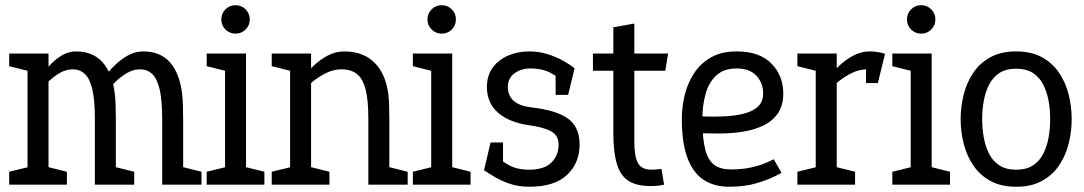

<svg xmlns="http://www.w3.org/2000/svg" viewBox="-20 -704 4133 732"><path d="M123.7 -346.7 101.2 -355Q101.2 -355 109.2 -370.5Q117.3 -386 132.8 -408.8Q148.2 -431.5 168.9 -454.2Q189.7 -477 215.3 -492.5Q241 -508 270 -508L258.3 -439.7Q231.8 -439.7 207.9 -425.7Q184 -411.7 164.9 -393.2Q145.8 -374.7 134.8 -360.7Q123.7 -346.7 123.7 -346.7ZM341.7 -250Q341.7 -322.3 331.9 -363.6Q322.2 -404.8 303.3 -422.2Q284.5 -439.7 257.3 -439.7L269 -508Q306.5 -508 334.3 -494.5Q362.2 -481 380.8 -454.5Q399.5 -428 409.6 -390Q419.7 -352 420.7 -302L421.7 -250ZM379.3 -346.7 356.8 -380Q356.8 -380 365.2 -393Q373.7 -406 389.4 -425Q405.2 -444 426.1 -463Q447 -482 472.3 -495Q497.7 -508 525.7 -508L514 -439.7Q488.2 -439.7 464.3 -425.7Q440.5 -411.7 421.2 -393.2Q402 -374.7 390.7 -360.7Q379.3 -346.7 379.3 -346.7ZM85 0V-500H165V0ZM341.7 0V-250H421.7V0ZM598.3 0V-250H678.3V0ZM598.3 -250Q598.3 -322.3 588.6 -363.6Q578.8 -404.8 560 -422.2Q541.2 -439.7 514 -439.7L525.7 -508Q563.2 -508 591 -494.5Q618.8 -481 637.5 -454.5Q656.2 -428 666.2 -390Q676.3 -352 677.3 -302L678.3 -250ZM15 0V-49.2L100 -70L95 0ZM155 0 148.3 -70.8 235 -49.2V0ZM668.3 0 661.7 -70.8 748.3 -49.2V0ZM95 -431.7 15 -451.7V-500H95ZM411.7 0 405 -70.8 491.7 -49.2V0Z M838 0V-500H918V0ZM878 -575.8Q855.2 -575.8 839.5 -591.5Q823.8 -607.2 823.8 -630Q823.8 -652.7 839.5 -668.4Q855.2 -684.2 878 -684.2Q900.7 -684.2 916.4 -668.4Q932.2 -652.7 932.2 -630Q932.2 -607.2 916.4 -591.5Q900.7 -575.8 878 -575.8ZM848 -431.7 768 -451.7V-500H848ZM768 0V-49.2L853 -70L848 0ZM908 0 901.3 -70.8 988 -49.2V0Z M1464.3 -250H1384.3Q1384.3 -322.3 1373.7 -363.6Q1363 -404.8 1340.5 -422.2Q1318 -439.7 1281.7 -439.7L1291.7 -508Q1373.2 -508 1417.5 -454.6Q1461.8 -401.2 1463.5 -302ZM1086 -500H1166V0H1086ZM1384.3 -250H1464.3V0H1384.3ZM1124.3 -346.7 1097.7 -355Q1097.7 -355 1107.2 -370.5Q1116.7 -386 1134.4 -408.8Q1152.2 -431.5 1176.4 -454.2Q1200.7 -477 1230.2 -492.5Q1259.7 -508 1292.7 -508L1282.7 -439.7Q1252.2 -439.7 1223.7 -425.7Q1195.2 -411.7 1172.6 -393.2Q1150 -374.7 1137.2 -360.7Q1124.3 -346.7 1124.3 -346.7ZM1096 -431.7 1016 -451.7V-500H1096ZM1156 0 1149.3 -70.8 1236 -49.2V0ZM1016 0V-49.2L1101 -70L1096 0ZM1454.3 0 1447.7 -70.8 1534.3 -49.2V0Z M1624 0V-500H1704V0ZM1664 -575.8Q1641.2 -575.8 1625.5 -591.5Q1609.8 -607.2 1609.8 -630Q1609.8 -652.7 1625.5 -668.4Q1641.2 -684.2 1664 -684.2Q1686.7 -684.2 1702.4 -668.4Q1718.2 -652.7 1718.2 -630Q1718.2 -607.2 1702.4 -591.5Q1686.7 -575.8 1664 -575.8ZM1634 -431.7 1554 -451.7V-500H1634ZM1554 0V-49.2L1639 -70L1634 0ZM1694 0 1687.3 -70.8 1774 -49.2V0Z M1998 8V-57Q2054.2 -57 2081.9 -84Q2109.7 -111 2109.7 -153Q2109.7 -186.7 2082.1 -202.8Q2054.5 -218.8 1994.7 -227L2003 -295Q2100.8 -284 2145.2 -252Q2189.7 -220 2189.7 -153Q2189.7 -82 2141.6 -37Q2093.5 8 1998 8ZM1998 -508 2003 -443Q1966.8 -443 1941.6 -424.6Q1916.3 -406.2 1916.3 -372.7Q1916.3 -306 2003 -295L1994.7 -227Q1921.2 -237.5 1878.8 -274.4Q1836.3 -311.3 1836.3 -372.7Q1836.3 -414.8 1857.8 -445.1Q1879.2 -475.3 1916.2 -491.7Q1953.2 -508 1998 -508ZM1825.3 -55 1867 -109Q1889 -92 1920 -74.5Q1951 -57 1998 -57V8Q1957.7 8 1924.8 -3Q1891.8 -14 1866.6 -29Q1841.3 -44 1825.3 -55ZM2129 -395.3Q2108.7 -410.5 2077.8 -426.8Q2047 -443 2003 -443L1998 -508Q2035.2 -508 2068.1 -497.5Q2101 -487 2127.4 -472.2Q2153.8 -457.3 2170.7 -444ZM1897.8 -160.8V-55H1825.3L1850.3 -160.8ZM2098.3 -342.3 2098.2 -443.8 2170.7 -444 2146 -342.3Z M2240.5 -434.2V-500H2527.2L2516.3 -434.2ZM2501.8 -60 2511.8 0Q2497.8 3 2486.6 4.2Q2475.3 5.3 2459.8 5.3Q2408.2 5.3 2377.2 -13.8Q2346.2 -32.8 2332.2 -77.9Q2318.3 -123 2318.3 -200V-600L2398.3 -614.2V-167Q2398.3 -106.5 2412.4 -81.8Q2426.5 -57 2464.8 -57Q2473.8 -57 2482.3 -58Q2490.8 -59 2501.8 -60Z M2930 -97 2959.5 -45Q2959.5 -45 2934.2 -32Q2909 -19 2864.3 -5.5Q2819.7 8 2759.5 8L2766.2 -58Q2811.3 -58 2845.2 -65.9Q2879.2 -73.8 2900.8 -83.3Q2922.5 -92.8 2930 -97ZM2579.5 -250H2657.8Q2657.8 -175.3 2668.9 -133.5Q2680 -91.7 2703.9 -74.8Q2727.8 -58 2766.2 -58L2759.5 8Q2703.5 8 2663.2 -18Q2623 -44 2601.2 -101Q2579.5 -158 2579.5 -250ZM2788.5 -508Q2875.5 -508 2920.8 -462Q2966.2 -416 2966.2 -347Q2966.2 -301 2945 -271Q2923.8 -241 2888.3 -224.5Q2852.8 -208 2809.9 -201.5Q2767 -195 2722.5 -195L2644.5 -196L2657.8 -260.2Q2701.8 -258.2 2743.2 -260.4Q2784.5 -262.7 2817.7 -271.2Q2850.8 -279.8 2870.2 -298.2Q2889.5 -316.7 2889.5 -347Q2889.5 -387.8 2863.6 -415.4Q2837.7 -443 2788.5 -443Q2739.3 -443 2710.7 -416.2Q2682 -389.5 2669.9 -345.5Q2657.8 -301.5 2657.8 -250H2579.5Q2579.5 -298 2591.1 -344Q2602.7 -390 2627.6 -427Q2652.5 -464 2692.1 -486Q2731.7 -508 2788.5 -508Z M3285.7 -439.7 3295.7 -508ZM3090 -500H3170V0H3090ZM3332.3 -431.3Q3321.3 -435.2 3309.8 -437.4Q3298.3 -439.7 3285.7 -439.7L3295.7 -508Q3311.7 -508 3326.5 -505.6Q3341.3 -503.2 3354.3 -498.8ZM3128.3 -346.7 3101.7 -355Q3101.7 -355 3111.2 -370.5Q3120.7 -386 3138.4 -408.8Q3156.2 -431.5 3180.4 -454.2Q3204.7 -477 3234.2 -492.5Q3263.7 -508 3296.7 -508L3286.7 -439.7Q3256.2 -439.7 3227.7 -425.7Q3199.2 -411.7 3176.6 -393.2Q3154 -374.7 3141.2 -360.7Q3128.3 -346.7 3128.3 -346.7ZM3100 -431.7 3020 -451.7V-500H3100ZM3020 0V-49.2L3105 -70L3100 0ZM3160 0 3153.3 -70.8 3240 -49.2V0ZM3281.8 -387.2V-497.2L3354.3 -498.8L3326.8 -387.2Z M3452 0V-500H3532V0ZM3492 -575.8Q3469.2 -575.8 3453.5 -591.5Q3437.8 -607.2 3437.8 -630Q3437.8 -652.7 3453.5 -668.4Q3469.2 -684.2 3492 -684.2Q3514.7 -684.2 3530.4 -668.4Q3546.2 -652.7 3546.2 -630Q3546.2 -607.2 3530.4 -591.5Q3514.7 -575.8 3492 -575.8ZM3462 -431.7 3382 -451.7V-500H3462ZM3382 0V-49.2L3467 -70L3462 0ZM3522 0 3515.3 -70.8 3602 -49.2V0Z M3642.5 -250Q3642.5 -298 3654.2 -344Q3665.8 -390 3690.9 -427Q3716 -464 3756.3 -486Q3796.7 -508 3854.2 -508Q3911.7 -508 3952 -486Q3992.3 -464 4017.4 -427Q4042.5 -390 4054.2 -344Q4065.8 -298 4065.8 -250Q4065.8 -202 4054.2 -156Q4042.5 -110 4017.4 -73Q3992.3 -36 3952 -14Q3911.7 8 3854.2 8Q3796.7 8 3756.3 -14Q3716 -36 3690.9 -73Q3665.8 -110 3654.2 -156Q3642.5 -202 3642.5 -250ZM3724.5 -250Q3724.5 -214.7 3730.6 -180.2Q3736.7 -145.8 3750.9 -117.8Q3765.2 -89.7 3790.2 -73.3Q3815.3 -57 3854.2 -57Q3893 -57 3918.1 -73.3Q3943.2 -89.7 3957.4 -117.8Q3971.7 -145.8 3977.8 -180.2Q3983.8 -214.7 3983.8 -250Q3983.8 -285.3 3977.8 -319.2Q3971.7 -353.2 3957.4 -381.2Q3943.2 -409.3 3918.1 -425.7Q3893 -442 3854.2 -442Q3815.3 -442 3790.2 -425.7Q3765.2 -409.3 3750.9 -381.2Q3736.7 -353.2 3730.6 -319.2Q3724.5 -285.3 3724.5 -250Z"/></svg>

Font: Epunda Slab Light
Style: Regular
Weight: 300
Designer: Simon Atzbach
Foundry: typofactur
Version: Version 1.102